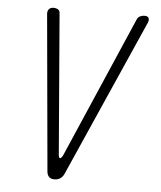

<svg xmlns="http://www.w3.org/2000/svg" viewBox="-53 -786 706 843"><g transform="rotate(5 300.0 -365.0)"><path d="M185 -19 123 -711Q122 -723 128.5 -731.5Q135 -740 150 -740Q160 -740 168 -735.5Q176 -731 177 -721L228 -100Q229 -85 235 -85Q241 -85 248 -100L517 -721Q521 -731 530.5 -735.5Q540 -740 550 -740Q565 -740 568.5 -731.5Q572 -723 567 -711L261 -19Q255 -5 244 2.5Q233 10 218 10Q203 10 195 2.5Q187 -5 185 -19Z"/></g></svg>

Font: Maple Mono Thin
Style: Italic
Weight: 250
Italic angle: -10°
Monospace: yes
Designer: subframe7536
Version: Version 7.000